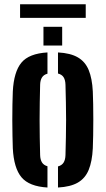

<svg xmlns="http://www.w3.org/2000/svg" viewBox="-20 -848 482 877"><path d="M38.5 -170.5Q37.7 -194.6 37 -228.2Q36.2 -261.8 36.2 -298.8Q36.2 -335.8 36.8 -370.3Q37.4 -404.8 38.5 -430.2Q43.2 -520 77.8 -561.8Q112.4 -603.6 196.8 -608.5V-511.4Q179.7 -506.8 171.8 -494.3Q163.9 -481.8 163.3 -460.8Q162.2 -420.7 161.6 -380.5Q160.9 -340.3 160.9 -300.1Q160.9 -259.9 161.6 -219.7Q162.2 -179.5 163.3 -139.8Q163.9 -118.6 171.9 -105.9Q179.9 -93.3 196.8 -88.6V8.5Q113.2 3.6 78.2 -38.2Q43.2 -80 38.5 -170.5ZM244.9 8.5V-87.8Q262.5 -92.6 270.5 -105.4Q278.5 -118.2 279.1 -139.8Q280.2 -180 281 -220Q281.9 -260.1 281.9 -300.4Q281.9 -340.7 281 -380.7Q280.2 -420.7 279.1 -460.8Q278.5 -482.6 270.6 -495.1Q262.7 -507.6 244.9 -512.2V-608.5Q302 -605.5 335.6 -585.9Q369.3 -566.4 385.1 -528.1Q400.9 -489.8 403.9 -430.2Q405 -406 405.6 -372.3Q406.2 -338.5 406.2 -301.5Q406.2 -264.6 405.6 -230.4Q405 -196.2 403.9 -170.5Q400.9 -110.6 385.1 -72Q369.3 -33.5 335.6 -14Q302 5.5 244.9 8.5ZM178.5 -640V-725.7H264V-640ZM71.7 -828.4H371.6V-766.4H71.7Z"/></svg>

Font: Big Shoulders Stencil Thin
Style: Regular
Weight: 100
Designer: Patric King
Foundry: XO Type Co
Version: Version 2.001